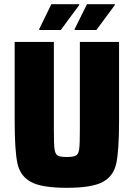

<svg xmlns="http://www.w3.org/2000/svg" viewBox="-20 -888 638 916"><path d="M50 -311V-688H237V-269Q237 -201 240 -177.5Q243 -154 254.5 -146.5Q266 -139 299 -139Q332 -139 343.5 -146.5Q355 -154 358 -177.5Q361 -201 361 -269V-688H548V-311Q548 -171 535 -109.5Q522 -48 470.5 -20Q419 8 299 8Q179 8 127.5 -20Q76 -48 63 -109.5Q50 -171 50 -311ZM167 -745V-749L225 -868H358V-864L270 -745ZM336 -745V-749L395 -868H528V-864L440 -745Z"/></svg>

Font: Saira Semi Condensed ExtraBold
Style: Regular
Weight: 800
Width: 4
Designer: Hector Gatti with collaboration of the Omnibus-Type team
Foundry: Omnibus-Type
Version: Version 1.001; ttfautohint (v1.8)